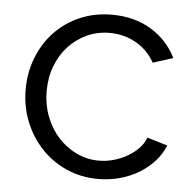

<svg xmlns="http://www.w3.org/2000/svg" viewBox="-44 -575 637 629"><g transform="rotate(5 274.5 -260.0)"><path d="M39 -262Q39 -317 58 -366Q77 -415 111.5 -451.5Q146 -488 194 -509Q242 -530 300 -530Q374 -530 429 -496.5Q484 -463 512 -406L446 -385Q424 -425 384.5 -447.5Q345 -470 297 -470Q257 -470 222.5 -454Q188 -438 162.5 -410.5Q137 -383 122.5 -345Q108 -307 108 -262Q108 -218 123 -179Q138 -140 164 -111.5Q190 -83 224.5 -66.5Q259 -50 298 -50Q323 -50 347.5 -57Q372 -64 393 -76.5Q414 -89 429 -105Q444 -121 450 -139L517 -119Q506 -91 485 -67.5Q464 -44 435.5 -26.5Q407 -9 372.5 0.5Q338 10 301 10Q244 10 196 -11.5Q148 -33 113 -70.5Q78 -108 58.5 -157Q39 -206 39 -262Z"/></g></svg>

Font: Oxford Sans
Style: Regular
Weight: 400
Designer: Matt McInerney, Pablo Impallari, Rodrigo Fuenzalida
Foundry: Matt McInerney, Pablo Impallari, Rodrigo Fuenzalida
Version: Version 3.000g; ttfautohint (v1.5) -l 8 -r 28 -G 28 -x 14 -D